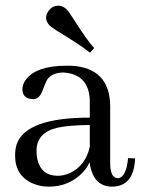

<svg xmlns="http://www.w3.org/2000/svg" viewBox="-20 -661 511 690"><path d="M381.8 9.8Q457 9.8 464.8 -81.1Q465.8 -86.9 465.8 -91.8L440.4 -92.8Q433.6 -21.5 402.3 -20.5Q377 -22.5 376 -71.3V-277.3Q376 -417 236.3 -424.8Q227.5 -424.8 218.8 -424.8Q109.4 -424.8 72.3 -374Q60.5 -357.4 60.5 -340.8Q60.5 -310.5 88.9 -305.7Q93.8 -304.7 98.6 -304.7Q121.1 -304.7 131.8 -333Q145.5 -369.1 150.4 -376Q168.9 -400.4 208 -400.4Q299.8 -394.5 302.7 -299.8V-238.3Q73.2 -238.3 40 -142.6Q34.2 -124 34.2 -102.5Q34.2 -28.3 99.6 -1Q126 9.8 155.3 9.8Q226.6 9.8 275.4 -39.1Q293 -57.6 301.8 -78.1Q313.5 8.8 381.8 9.8ZM187.5 -29.3Q127.9 -29.3 114.3 -88.9Q111.3 -102.5 111.3 -119.1Q111.3 -184.6 186.5 -202.1Q226.6 -210.9 302.7 -211.9V-133.8Q288.1 -66.4 231.4 -39.1Q209 -29.3 187.5 -29.3ZM318.4 -488.3Q293 -515.6 244.1 -592.8Q228.5 -618.2 218.8 -627.9Q205.1 -640.6 190.4 -640.6Q164.1 -640.6 150.4 -615.2Q145.5 -606.4 145.5 -596.7Q146.5 -582 158.2 -569.3Q168 -559.6 237.3 -517.6Q277.3 -492.2 303.7 -471.7Z"/></svg>

Font: Abhaya Libre
Style: Regular
Weight: 400
Designer: Pushpananda Ekanayake, Sol Matas, Pathum Egodawatta
Foundry: Mooniak
Version: Version 1.050 ; ttfautohint (v1.6)